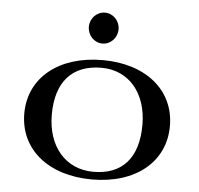

<svg xmlns="http://www.w3.org/2000/svg" viewBox="-51 -760 845 817"><g transform="rotate(5 371.0 -351.0)"><path d="M301.5 -641.5C301.5 -604.8 329.9 -575 365 -575C400.1 -575 428.5 -604.8 428.5 -641.5C428.5 -677.4 400.1 -707 365 -707C329.9 -707 301.5 -677.4 301.5 -641.5ZM60 -250C60 -97 184.4 5 371 5C557.6 5 682 -97 682 -250C682 -403 557.9 -505 373 -505C185.7 -505 60 -403 60 -250ZM177 -255C177 -396 245.8 -472 371 -472C487.3 -472 565 -381.2 565 -245C565 -104.3 498.2 -28 374 -28C255.8 -28 177 -118.8 177 -255Z"/></g></svg>

Font: Prida01
Style: Bold
Weight: 700
Designer: gluk
Foundry: gluk
Version: Version 00.072